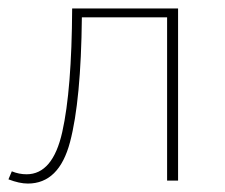

<svg xmlns="http://www.w3.org/2000/svg" viewBox="-25 -428 533 455"><path d="M397 -408V0H371V-387H169Q167 -190 141 -91.5Q115 7 41 7Q21 7 -5 -3L3 -22Q20 -15 38 -15Q100 -15 122.5 -115Q145 -215 146 -408Z"/></svg>

Font: EauTestText Extralight
Style: Italic
Weight: 250
Italic angle: -12°
Designer: Christian Thalmann (Catharsis Fonts)
Version: Version 0.001;PS 000.001;hotconv 1.0.88;makeotf.lib2.5.64775